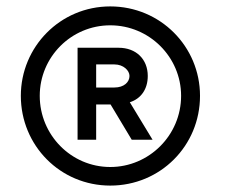

<svg xmlns="http://www.w3.org/2000/svg" viewBox="-20 -569 704 599"><path d="M324 10C480 10 604 -114 604 -270C604 -424 480 -549 324 -549C168 -549 45 -423 45 -270C45 -115 168 10 324 10ZM104 -270C104 -391 202 -490 324 -490C446 -490 545 -391 545 -270C545 -147 445 -48 324 -48C202 -48 104 -148 104 -270ZM222 -133H280V-243H325L391 -133H456L385 -250C420 -261 441 -291 441 -332C441 -384 405 -420 350 -420H222ZM280 -296V-368H337C365 -368 384 -349 384 -332C384 -313 367 -296 337 -296Z"/></svg>

Font: All Genders v4
Style: Bold
Weight: 700
Designer: Rassam Alawdi
Foundry: Rassam Art
Version: Version 3.100;FEAKit 1.0